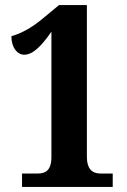

<svg xmlns="http://www.w3.org/2000/svg" viewBox="-20 -738 501 758"><path d="M67 0H425V-53H376C342 -53 323 -74 323 -118V-718H213L155 -670C99 -622 58 -605 25 -595C25 -550 48 -522 76 -522C109 -522 143 -555 183 -613V-118C183 -65 159 -53 130 -53H67Z"/></svg>

Font: Noto Serif Thai ExtraCondensed ExtraBold
Style: Regular
Weight: 800
Width: 2
Designer: Monotype Design Team
Foundry: Monotype Imaging Inc.
Version: Version 2.002